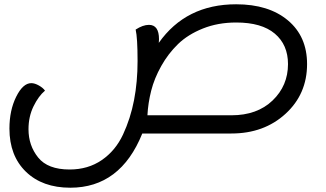

<svg xmlns="http://www.w3.org/2000/svg" viewBox="-20 -598 1520 896"><path d="M308 278Q178 278 101 203.5Q24 129 24 2Q24 -83 55.5 -146.5Q87 -210 126 -210Q142 -210 161.5 -199Q181 -188 190 -175Q160 -150 136.5 -102Q113 -54 113 5Q113 81 158 137Q203 193 305 193Q391 193 455 149Q519 105 554 30Q589 -45 605.5 -130.5Q622 -216 622 -313Q622 -422 613 -460Q647 -482 675 -482Q722 -482 722 -415Q722 -404 721 -398Q848 -578 1082 -578Q1234 -578 1323.5 -503Q1413 -428 1413 -299Q1413 -159 1312.5 -67Q1212 25 1060 25H644Q542 278 308 278ZM1082 -493Q997 -493 927 -465Q857 -437 811 -392.5Q765 -348 732.5 -290Q700 -232 685.5 -174.5Q671 -117 668 -60H1060Q1180 -60 1252 -129Q1324 -198 1324 -299Q1324 -389 1262.5 -441Q1201 -493 1082 -493Z"/></svg>

Font: Lemonada Light
Style: Regular
Weight: 300
Designer: Mohamed Gaber (Arabic), Eduardo Tunni (Latin)
Foundry: Kief Type Foundry
Version: Version 4.004